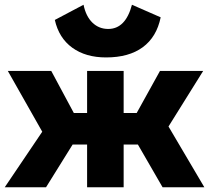

<svg xmlns="http://www.w3.org/2000/svg" viewBox="-20 -789 881 809"><path d="M427 -547Q341 -547 284.5 -588Q228 -629 211 -705L332 -769Q342 -720 369.5 -693.5Q397 -667 436 -667Q509 -667 536 -769L657 -716Q640 -633 581.5 -590Q523 -547 427 -547ZM0 0 158 -234 13 -490H196L291 -313H347V-490H501V-313H556L654 -490H836L690 -256L841 0H665L561 -180H501V0H347V-180H286L174 0Z"/></svg>

Font: Cantarell Extra Bold
Style: Regular
Weight: 800
Designer: Dave Crossland, Nikolaus Waxweiler, Florian Fecher, Jacques Le Bailly, Eben Sorkin, Alexei Vanyashin, Alexios Zavras, Em
Version: Version 0.303